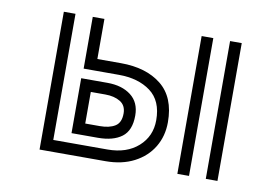

<svg xmlns="http://www.w3.org/2000/svg" viewBox="-65 -673 1130 778"><g transform="rotate(10 500.0 -283.5)"><path d="M823 -567H871V0H823ZM706 -567H754V0H706ZM139 -567H187V-48H410Q489 -48 536.5 -90.5Q584 -133 584 -199Q584 -279 533.5 -316.5Q483 -354 403 -354H258V-567H306V-402H403Q507 -402 569.5 -352Q632 -302 632 -199Q632 -142 605 -97Q578 -52 528 -26Q478 0 410 0H139ZM255 -314H363Q423 -314 460 -285.5Q497 -257 497 -203Q497 -141 461.5 -114.5Q426 -88 363 -88H255ZM363 -136Q402 -136 425.5 -150.5Q449 -165 449 -203Q449 -236 424.5 -251Q400 -266 363 -266H303V-136Z"/></g></svg>

Font: Train One
Style: Regular
Weight: 400
Designer: Fontworks Inc.
Foundry: Fontworks Inc.
Version: Version 1.100